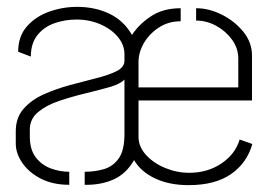

<svg xmlns="http://www.w3.org/2000/svg" viewBox="-20 -540 756 560"><path d="M530 0Q474 0 432.5 -19.5Q391 -39 371 -73Q348 -33 311 -16.5Q274 0 227 -1V-39Q256 -39 282.5 -46.5Q309 -54 326 -77.5Q343 -101 343 -149V-308Q331 -295 299.5 -286Q268 -277 228.5 -267.5Q189 -258 152 -245.5Q115 -233 91 -213Q67 -193 67 -162V-142Q67 -104 84 -81.5Q101 -59 127.5 -49Q154 -39 182 -39V-1Q134 -1 99 -19Q64 -37 45 -65Q26 -93 26 -121V-157Q26 -197 49 -223Q72 -249 108 -265Q144 -281 184.5 -292Q225 -303 261 -312Q297 -321 320 -332.5Q343 -344 343 -363V-382Q343 -409 324 -432Q305 -455 273 -469Q241 -483 203 -483Q170 -483 139.5 -472.5Q109 -462 89.5 -438Q70 -414 70 -375L33 -389Q33 -434 58.5 -463Q84 -492 123.5 -506Q163 -520 205 -520Q257 -520 299 -500Q341 -480 365 -438Q384 -468 419.5 -492Q455 -516 507 -516V-478Q471 -478 443 -459.5Q415 -441 399.5 -414Q384 -387 384 -359V-285H675V-369Q675 -399 657 -424Q639 -449 611 -464.5Q583 -480 552 -480V-516Q590 -516 627.5 -497Q665 -478 690 -447Q715 -416 715 -378V-247H384V-141Q384 -112 406 -88Q428 -64 462 -50Q496 -36 532 -36Q585 -36 625.5 -63Q666 -90 679 -133L716 -120Q700 -64 653.5 -32Q607 0 530 0Z"/></svg>

Font: Stick No Bills ExtraLight
Style: Regular
Weight: 200
Designer: Kosala Senevirathne, Siva Puranthara, Lasantha Premarathna, Tharique Azeez
Foundry: mooniak
Version: Version 2.000